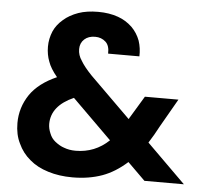

<svg xmlns="http://www.w3.org/2000/svg" viewBox="-52 -767 882 833"><g transform="rotate(5 389.0 -350.5)"><path d="M400.9 -536.1Q402.3 -570.8 384.8 -586.9Q366.2 -604 338.9 -604Q309.6 -604 292 -587.9Q273.9 -571.3 273.9 -544.9Q273.9 -518.1 290 -495.1Q304.2 -470.2 337.9 -435.1L514.2 -261.2L517.1 -265.1Q517.1 -267.1 519 -269L576.2 -363.8H722.2L651.9 -241.2Q647.9 -233.4 630.9 -203.1L608.9 -167L777.8 0H606L529.8 -75.2Q478 -28.8 422.9 -8.8Q364.7 12.2 293 12.2Q234.9 12.2 187 -2.9Q138.7 -17.6 106 -45.9Q72.3 -73.7 54.2 -113.8Q35.2 -151.4 35.2 -202.1Q35.2 -269.5 73.2 -326.2Q110.4 -380.4 189 -415Q159.7 -450.2 149.9 -479Q138.2 -508.8 138.2 -543.9Q138.2 -578.1 151.9 -610.8Q165 -640.6 192.9 -664.1Q218.3 -686.5 256.8 -700.2Q293 -712.9 342.8 -712.9Q390.6 -712.9 429.2 -699.2Q463.9 -687 491.2 -661.1Q515.6 -636.7 527.8 -604Q538.6 -571.3 537.1 -536.1ZM172.9 -210Q172.9 -189.9 182.1 -168.9Q189.9 -148.4 207 -134.8Q227.5 -118.7 246.1 -112.8Q269 -104 296.9 -104Q380.9 -104 441.9 -162.1L270 -332Q172.9 -289.1 172.9 -210Z"/></g></svg>

Font: PoppinsZ SemiBold
Style: Regular
Weight: 600
Designer: Ninad Kale (Devanagari), Jonny Pinhorn (Latin)
Foundry: Indian Type Foundry
Version: Version 3.002;FEAKit 1.0